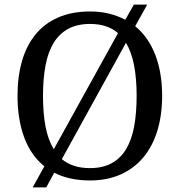

<svg xmlns="http://www.w3.org/2000/svg" viewBox="-20 -775 782 835"><path d="M567.9 -661.1Q625.5 -613.8 655.3 -536.6Q685.1 -459.5 685.1 -357.9Q685.1 -275.4 664.6 -207.5Q644 -139.6 604 -91.3Q564 -43 505.4 -16.6Q446.8 9.8 371.1 9.8Q325.7 9.8 286.9 1.2Q248 -7.3 215.8 -23.9L181.2 40H122.1L172.9 -51.8Q113.8 -99.6 85 -178Q56.2 -256.3 56.2 -358.9Q56.2 -441.9 75.7 -509.5Q95.2 -577.1 134.3 -625Q173.3 -672.9 232.9 -699Q292.5 -725.1 372.1 -725.1Q416.5 -725.1 454.6 -715.6Q492.7 -706.1 524.9 -689L562 -754.9H620.1ZM167 -357.9Q167 -282.2 178 -224.6Q189 -167 213.9 -126L493.2 -630.9Q447.3 -670.9 372.1 -670.9Q316.4 -670.9 277.3 -649.9Q238.3 -628.9 213.6 -588.9Q189 -548.8 178 -490.5Q167 -432.1 167 -357.9ZM574.2 -357.9Q574.2 -432.6 563.2 -490.5Q552.2 -548.3 527.8 -588.9L249 -83Q295.4 -43.9 371.1 -43.9Q426.8 -43.9 465.6 -65.2Q504.4 -86.4 528.6 -126.7Q552.7 -167 563.5 -225.3Q574.2 -283.7 574.2 -357.9Z"/></svg>

Font: Noto Serif
Style: Regular
Weight: 400
Designer: Monotype Design team
Foundry: Monotype Imaging Inc.
Version: Version 1.02